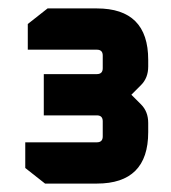

<svg xmlns="http://www.w3.org/2000/svg" viewBox="-20 -710 406 456"><path d="M40 -311V-372H210Q224 -372 224 -386V-422Q224 -436 210 -436H84V-534H210Q224 -534 224 -548V-578Q224 -592 210 -592H46V-653L93 -690H210Q332 -690 332 -568V-552Q332 -525 315 -508L292 -485L315 -462Q332 -445 332 -418V-396Q332 -274 210 -274H87Z"/></svg>

Font: Oxanium
Style: Bold
Weight: 700
Designer: Severin Meyer
Version: Version 2.000